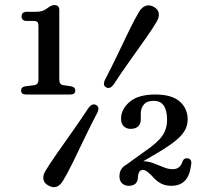

<svg xmlns="http://www.w3.org/2000/svg" viewBox="-20 -736 837 774"><path d="M88 -651.5Q67 -651.5 67 -670Q67 -688.5 89 -688.5H123.5Q142.5 -688.5 154 -693.2Q165.5 -698 176.5 -707Q189 -715.5 199 -715.5Q219 -715.5 219 -696V-414Q219 -395 236 -392.5L267.5 -388Q283.5 -384.5 283.5 -371Q283.5 -355 263.5 -355H85Q65 -355 65 -371Q65 -385.5 81.5 -388L117.5 -392.5Q135 -395 135 -414V-629.5Q135 -643 130.8 -647.2Q126.5 -651.5 116.5 -651.5ZM438.5 -396Q423.5 -375 407.5 -384Q392.5 -392.5 404 -416Q428.5 -462.5 453.5 -515Q478.5 -567.5 501.2 -614.2Q524 -661 541 -689Q552 -707 567.5 -712.5Q583 -718 600.5 -708Q617.5 -698.5 620 -682.5Q622.5 -666.5 611.5 -648.5Q596.5 -622.5 566.5 -580Q536.5 -537.5 502 -489Q467.5 -440.5 438.5 -396ZM336.5 -300.5Q351.5 -321.5 368 -312.5Q383.5 -303.5 371.5 -280Q347.5 -234.5 322.2 -181.8Q297 -129 274 -82Q251 -35 234 -7.5Q210.5 32 174.5 11.5Q157.5 2.5 155 -13.5Q152.5 -29.5 163.5 -47.5Q179 -73.5 209 -116.5Q239 -159.5 273.5 -208.2Q308 -257 336.5 -300.5ZM461.5 -25.5Q461.5 -57.5 490.5 -73L562 -124.5Q613 -159 633.2 -187Q653.5 -215 653.5 -253Q653.5 -329.5 600 -329.5Q572 -329.5 559.8 -314.5Q547.5 -299.5 547.5 -278V-254Q547.5 -236 536.5 -226.2Q525.5 -216.5 507 -216.5Q489.5 -216.5 478.8 -227Q468 -237.5 468 -257.5Q468 -295.5 502.5 -325.2Q537 -355 606 -355Q672.5 -355 704.5 -326.8Q736.5 -298.5 736.5 -254.5Q736.5 -219 710.2 -189.8Q684 -160.5 618 -121.5L557.5 -86Q579.5 -85.5 600 -77.5Q620.5 -69.5 639.5 -61.8Q658.5 -54 676.5 -54Q706.5 -54 716 -85.5Q721 -99 734.5 -98Q753.5 -96.5 751 -75Q745.5 -28 725.5 -7.5Q705.5 13 671.5 13Q645.5 13 627.2 2.8Q609 -7.5 592.5 -27Q580 -39.5 572 -45.2Q564 -51 555.5 -51Q537.5 -51 536 -20.5Q534.5 13 498.5 13Q482 13 471.8 2.8Q461.5 -7.5 461.5 -25.5Z"/></svg>

Font: Fraunces 9pt Soft
Style: Regular
Weight: 400
Version: Version 1.000;[0bf87f6ff]